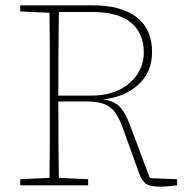

<svg xmlns="http://www.w3.org/2000/svg" viewBox="-20 -696 708 721"><path d="M324 -651H201Q200 -578 199.5 -501Q199 -424 199 -337H323Q383 -337 427 -358.5Q471 -380 495.5 -417Q520 -454 520 -500Q520 -571 472 -611Q424 -651 324 -651ZM56 -653V-676H328Q435 -676 493 -631.5Q551 -587 551 -501Q551 -425 499.5 -378Q448 -331 367 -323Q412 -316 432.5 -292Q453 -268 469 -224L543 -27L645 -23V0Q633 1 617 3Q601 5 581 5Q542 5 527 -7Q512 -19 503 -44L443 -210Q430 -247 415 -270Q400 -293 374.5 -304Q349 -315 304 -315H199Q199 -236 199.5 -166Q200 -96 201 -28L311 -23V0H56V-23L166 -28Q167 -97 167 -167Q167 -237 167 -307V-370Q167 -441 167 -510Q167 -579 166 -648Z"/></svg>

Font: Source Serif 4 SmText ExtraLight
Style: Regular
Weight: 200
Designer: Frank Grießhammer
Foundry: Adobe
Version: Version 4.005;hotconv 1.1.0;makeotfexe 2.6.0